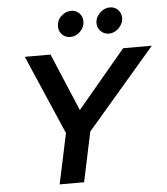

<svg xmlns="http://www.w3.org/2000/svg" viewBox="-60 -979 900 1033"><g transform="rotate(-5 389.5 -462.5)"><path d="M93 0ZM220 0 278 -272 93 -700H232L363 -389L624 -700H779L409 -269L352 0ZM346 -785Q320 -785 302.5 -803Q285 -821 285 -847Q285 -875 302 -896L308 -901Q332 -925 363 -925Q389 -925 406.5 -907Q424 -889 424 -863Q424 -832 400.5 -808.5Q377 -785 346 -785ZM555 -785Q529 -785 511 -803Q493 -821 493 -847Q493 -874 512 -896L517 -901Q541 -925 572 -925Q598 -925 615.5 -907Q633 -889 633 -863Q633 -848 626.5 -834Q620 -820 609.5 -809Q599 -798 584.5 -791.5Q570 -785 555 -785Z"/></g></svg>

Font: Rosa Sans SemiBold
Style: Italic
Weight: 600
Italic angle: -12°
Designer: Pentagram / MCKL
Foundry: Pentagram / MCKL
Version: Version 1.005;September 16, 2019;FontCreator 11.5.0.2425 64-